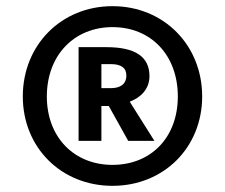

<svg xmlns="http://www.w3.org/2000/svg" viewBox="-20 -838 729 623"><path d="M345 -818C179 -818 54 -692 54 -525C54 -359 179 -235 345 -235C511 -235 636 -359 636 -525C636 -692 511 -818 345 -818ZM345 -303C221 -303 132 -392 132 -525C132 -659 221 -750 345 -750C470 -750 557 -659 557 -525C557 -392 470 -303 345 -303ZM465 -591C465 -654 419 -685 325 -685H235V-381H309V-494H333L396 -381H481L401 -508C438 -522 465 -550 465 -591ZM309 -630H339C373 -630 390 -618 390 -593C390 -564 369 -552 340 -552H309Z"/></svg>

Font: Glow Sans TC Normal
Style: Bold
Weight: 700
Designer: Ryoko NISHIZUKA (kana, bopomofo & ideographs); Paul D. Hunt (Latin, Greek & Cyrillic); Sandoll Communications, Soo-young
Version: Version 0.93